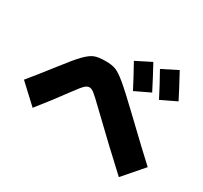

<svg xmlns="http://www.w3.org/2000/svg" viewBox="-160 -1034 1321 1247"><g transform="rotate(30 500.0 -410.0)"><path d="M773 -594 660 -540Q620 -618 567 -713L680 -770Q725 -688 773 -594ZM950 -630 835 -575Q793 -658 740 -752L855 -810Q919 -692 950 -630ZM150 -120 10 -250Q60 -310 148 -423Q224 -522 261 -559.5Q298 -597 327 -608.5Q356 -620 410 -620Q458 -620 487 -608.5Q516 -597 565 -556.5Q614 -516 727 -408Q916 -227 990 -160L860 -10Q699 -158 529 -322Q461 -388 440.5 -404Q420 -420 405 -420Q388 -420 371.5 -405Q355 -390 311 -330Q230 -219 150 -120Z"/></g></svg>

Font: M PLUS 1p Black
Style: Regular
Weight: 900
Version: Version 1.061